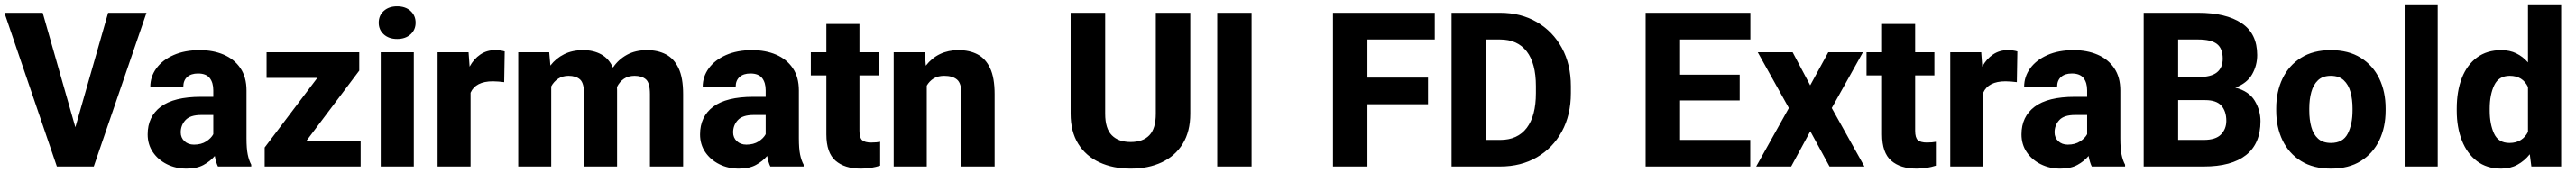

<svg xmlns="http://www.w3.org/2000/svg" viewBox="-20 -770 11902 800"><path d="M177.2 -710.9 328.1 -181.6 479.5 -710.9H656.7L413.1 0H242.7L0.5 -710.9Z M986.8 0Q977.5 -19 972.2 -48.8Q951.7 -24.4 920.4 -7.3Q889.2 9.8 841.3 9.8Q792 9.8 751.2 -10.5Q710.4 -30.8 686.3 -66.4Q662.1 -102.1 662.1 -148.4Q662.1 -231 722.9 -276.6Q783.7 -322.3 908.2 -322.3H965.3V-352.5Q965.3 -388.2 948.7 -409.2Q932.1 -430.2 894.5 -430.2Q862.8 -430.2 844.7 -414.1Q826.7 -397.9 826.7 -368.2H674.3Q674.3 -415.5 702.4 -454.1Q730.5 -492.7 782 -515.4Q833.5 -538.1 902.8 -538.1Q964.8 -538.1 1013.4 -517.3Q1062 -496.6 1090.3 -455.1Q1118.7 -413.6 1118.7 -351.6V-130.4Q1118.7 -83 1124.3 -55.7Q1129.9 -28.3 1140.6 -8.3V0ZM876 -101.1Q909.7 -101.1 932.6 -116Q955.6 -130.9 965.3 -149.4V-238.3H909.7Q858.4 -238.3 836.7 -214.6Q814.9 -190.9 814.9 -157.7Q814.9 -133.3 832 -117.2Q849.1 -101.1 876 -101.1Z M1646 -118.7V0H1202.6V-87.9L1445.8 -409.7H1211.4V-528.3H1639.6V-443.4L1395.5 -118.7Z M1729.5 -665Q1729.5 -698.2 1752.9 -719.5Q1776.4 -740.7 1814.5 -740.7Q1853 -740.7 1876.5 -719.5Q1899.9 -698.2 1899.9 -665Q1899.9 -632.3 1876.5 -611.1Q1853 -589.8 1814.5 -589.8Q1776.4 -589.8 1752.9 -611.1Q1729.5 -632.3 1729.5 -665ZM1891.6 -528.3V0H1738.8V-528.3Z M2311.5 -532.2 2309.1 -390.1Q2298.8 -391.6 2283.4 -392.8Q2268.1 -394 2256.8 -394Q2177.2 -394 2153.8 -341.3V0H2001.5V-528.3H2144.5L2149.4 -461.9Q2168.9 -497.6 2198.7 -517.8Q2228.5 -538.1 2267.1 -538.1Q2292.5 -538.1 2311.5 -532.2Z M2606.4 -419.4Q2579.1 -419.4 2558.8 -406.2Q2538.6 -393.1 2526.4 -370.6V0H2374V-528.3H2517.1L2522.5 -466.8Q2548.3 -500.5 2586.2 -519.3Q2624 -538.1 2673.8 -538.1Q2721.2 -538.1 2756.8 -518.8Q2792.5 -499.5 2811.5 -457.5Q2836.9 -495.1 2876.2 -516.6Q2915.5 -538.1 2968.8 -538.1Q3018.6 -538.1 3056.2 -518.6Q3093.8 -499 3114.7 -454.6Q3135.7 -410.2 3135.7 -335V0H2982.4V-335Q2982.4 -387.2 2963.4 -403.3Q2944.3 -419.4 2911.6 -419.4Q2882.3 -419.4 2862.1 -405.5Q2841.8 -391.6 2830.1 -367.7Q2830.6 -360.4 2830.6 -352.5V0H2678.2V-334Q2678.2 -386.2 2659.2 -402.8Q2640.1 -419.4 2606.4 -419.4Z M3538.6 0Q3529.3 -19 3523.9 -48.8Q3503.4 -24.4 3472.2 -7.3Q3440.9 9.8 3393.1 9.8Q3343.8 9.8 3303 -10.5Q3262.2 -30.8 3238 -66.4Q3213.9 -102.1 3213.9 -148.4Q3213.9 -231 3274.7 -276.6Q3335.4 -322.3 3460 -322.3H3517.1V-352.5Q3517.1 -388.2 3500.5 -409.2Q3483.9 -430.2 3446.3 -430.2Q3414.6 -430.2 3396.5 -414.1Q3378.4 -397.9 3378.4 -368.2H3226.1Q3226.1 -415.5 3254.2 -454.1Q3282.2 -492.7 3333.7 -515.4Q3385.3 -538.1 3454.6 -538.1Q3516.6 -538.1 3565.2 -517.3Q3613.8 -496.6 3642.1 -455.1Q3670.4 -413.6 3670.4 -351.6V-130.4Q3670.4 -83 3676 -55.7Q3681.6 -28.3 3692.4 -8.3V0ZM3427.7 -101.1Q3461.4 -101.1 3484.4 -116Q3507.3 -130.9 3517.1 -149.4V-238.3H3461.4Q3410.2 -238.3 3388.4 -214.6Q3366.7 -190.9 3366.7 -157.7Q3366.7 -133.3 3383.8 -117.2Q3400.9 -101.1 3427.7 -101.1Z M4039.1 -528.3V-421.4H3950.2V-165.5Q3950.2 -132.8 3962.9 -121.8Q3975.6 -110.8 4004.4 -110.8Q4018.1 -110.8 4028.1 -111.8Q4038.1 -112.8 4045.9 -114.3V-3.9Q4026.4 2.4 4004.4 6.1Q3982.4 9.8 3956.5 9.8Q3881.8 9.8 3839.6 -26.9Q3797.4 -63.5 3797.4 -148.4V-421.4H3725.6V-528.3H3797.4V-659.2H3950.2V-528.3Z M4341.8 -419.4Q4313 -419.4 4293.2 -407.2Q4273.4 -395 4261.2 -374V0H4108.4V-528.3H4252L4256.8 -466.3Q4313 -538.1 4408.2 -538.1Q4458 -538.1 4495.4 -518.8Q4532.7 -499.5 4553.7 -455.1Q4574.7 -410.6 4574.7 -335V0H4421.4V-335.4Q4421.4 -385.3 4400.6 -402.3Q4379.9 -419.4 4341.8 -419.4Z M5319.3 -710.9H5478.5V-244.1Q5478.5 -161.6 5443.6 -105Q5408.7 -48.3 5346.7 -19.3Q5284.7 9.8 5203.1 9.8Q5121.6 9.8 5058.8 -19.3Q4996.1 -48.3 4960.9 -105Q4925.8 -161.6 4925.8 -244.1V-710.9H5085.4V-244.1Q5085.4 -175.3 5116.2 -144.3Q5147 -113.3 5203.1 -113.3Q5259.3 -113.3 5289.3 -144.3Q5319.3 -175.3 5319.3 -244.1Z M5761.7 -710.9V0H5603V-710.9Z M6576.7 -411.1V-288.1H6296.9V0H6137.7V-710.9H6607.9V-587.4H6296.9V-411.1Z M6910.6 0H6685.5V-710.9H6909.7Q7005.9 -710.9 7079.6 -668Q7153.3 -625 7195.1 -548.6Q7236.8 -472.2 7236.8 -371.1V-339.4Q7236.8 -238.3 7195.1 -161.9Q7153.3 -85.4 7079.8 -42.7Q7006.3 0 6910.6 0ZM6909.7 -587.4H6844.7V-123H6910.6Q6990.7 -123 7033 -178.7Q7075.2 -234.4 7075.2 -339.4V-372.1Q7075.2 -477.5 7032.5 -532.5Q6989.7 -587.4 6909.7 -587.4Z M8065.4 -123V0H7582V-710.9H8065.9V-587.4H7741.2V-424.8H8016.6V-305.7H7741.2V-123Z M8261.2 -528.3 8342.3 -375.5 8425.8 -528.3H8585.9L8441.9 -270.5L8592.8 0H8431.6L8342.8 -163.1L8254.4 0H8092.8L8243.7 -270.5L8100.1 -528.3Z M8916 -528.3V-421.4H8827.1V-165.5Q8827.1 -132.8 8839.8 -121.8Q8852.5 -110.8 8881.3 -110.8Q8895 -110.8 8905 -111.8Q8915 -112.8 8922.9 -114.3V-3.9Q8903.3 2.4 8881.3 6.1Q8859.4 9.8 8833.5 9.8Q8758.8 9.8 8716.6 -26.9Q8674.3 -63.5 8674.3 -148.4V-421.4H8602.5V-528.3H8674.3V-659.2H8827.1V-528.3Z M9299.3 -532.2 9296.9 -390.1Q9286.6 -391.6 9271.2 -392.8Q9255.9 -394 9244.6 -394Q9165 -394 9141.6 -341.3V0H8989.3V-528.3H9132.3L9137.2 -461.9Q9156.7 -497.6 9186.5 -517.8Q9216.3 -538.1 9254.9 -538.1Q9280.3 -538.1 9299.3 -532.2Z M9643.1 0Q9633.8 -19 9628.4 -48.8Q9607.9 -24.4 9576.7 -7.3Q9545.4 9.8 9497.6 9.8Q9448.2 9.8 9407.5 -10.5Q9366.7 -30.8 9342.5 -66.4Q9318.4 -102.1 9318.4 -148.4Q9318.4 -231 9379.2 -276.6Q9439.9 -322.3 9564.5 -322.3H9621.6V-352.5Q9621.6 -388.2 9605 -409.2Q9588.4 -430.2 9550.8 -430.2Q9519 -430.2 9501 -414.1Q9482.9 -397.9 9482.9 -368.2H9330.6Q9330.6 -415.5 9358.6 -454.1Q9386.7 -492.7 9438.2 -515.4Q9489.7 -538.1 9559.1 -538.1Q9621.1 -538.1 9669.7 -517.3Q9718.3 -496.6 9746.6 -455.1Q9774.9 -413.6 9774.9 -351.6V-130.4Q9774.9 -83 9780.5 -55.7Q9786.1 -28.3 9796.9 -8.3V0ZM9532.2 -101.1Q9565.9 -101.1 9588.9 -116Q9611.8 -130.9 9621.6 -149.4V-238.3H9565.9Q9514.6 -238.3 9492.9 -214.6Q9471.2 -190.9 9471.2 -157.7Q9471.2 -133.3 9488.3 -117.2Q9505.4 -101.1 9532.2 -101.1Z M10160.6 0H9882.8V-710.9H10134.8Q10262.7 -710.9 10335 -663.1Q10407.2 -615.2 10407.2 -515.6Q10407.2 -467.3 10383.8 -426.3Q10360.4 -385.3 10306.2 -364.7Q10369.1 -348.6 10395.8 -304.2Q10422.4 -259.8 10422.4 -209.5Q10422.4 -105.5 10355.5 -52.7Q10288.6 0 10160.6 0ZM10134.8 -587.4H10042V-413.6H10134.3Q10194.3 -413.6 10221.2 -435.3Q10248 -457 10248 -498.5Q10248 -545.9 10221.2 -566.7Q10194.3 -587.4 10134.8 -587.4ZM10264.6 -211.4Q10264.6 -255.4 10241.9 -281.2Q10219.2 -307.1 10167 -307.1H10042V-123H10160.6Q10215.8 -123 10240.2 -148.4Q10264.6 -173.8 10264.6 -211.4Z M10495.1 -258.8V-269Q10495.1 -346.2 10524.4 -407Q10553.7 -467.8 10609.9 -502.9Q10666 -538.1 10747.1 -538.1Q10829.1 -538.1 10885.5 -502.9Q10941.9 -467.8 10971.2 -407Q11000.5 -346.2 11000.5 -269V-258.8Q11000.5 -181.6 10971.2 -120.8Q10941.9 -60.1 10885.7 -25.1Q10829.6 9.8 10748 9.8Q10666.5 9.8 10610.1 -25.1Q10553.7 -60.1 10524.4 -120.8Q10495.1 -181.6 10495.1 -258.8ZM10647.9 -269V-258.8Q10647.9 -216.8 10657.2 -182.9Q10666.5 -148.9 10688.5 -128.9Q10710.4 -108.9 10748 -108.9Q10803.7 -108.9 10825.7 -152.3Q10847.7 -195.8 10847.7 -258.8V-269Q10847.7 -310.1 10838.4 -344.2Q10829.1 -378.4 10807.1 -398.9Q10785.2 -419.4 10747.1 -419.4Q10710 -419.4 10688.2 -398.9Q10666.5 -378.4 10657.2 -344.2Q10647.9 -310.1 10647.9 -269Z M11241.2 -750V0H11088.4V-750Z M11329.1 -257.8V-268.1Q11329.1 -348.6 11352.8 -409.4Q11376.5 -470.2 11422.6 -504.2Q11468.8 -538.1 11535.2 -538.1Q11573.7 -538.1 11604.2 -523.2Q11634.8 -508.3 11658.2 -481.4V-750H11811.5V0H11673.8L11666.5 -56.6Q11642.1 -25.9 11609.4 -8.1Q11576.7 9.8 11534.2 9.8Q11467.8 9.8 11422.1 -25.1Q11376.5 -60.1 11352.8 -120.6Q11329.1 -181.2 11329.1 -257.8ZM11481.4 -268.1V-257.8Q11481.4 -195.8 11501.5 -152.3Q11521.5 -108.9 11572.8 -108.9Q11603.5 -108.9 11625 -122.6Q11646.5 -136.2 11658.2 -160.2V-367.7Q11633.8 -419.4 11573.7 -419.4Q11523.4 -419.4 11502.4 -376Q11481.4 -332.5 11481.4 -268.1Z"/></svg>

Font: Vazirmatn UI FD ExtraBold
Style: Regular
Weight: 800
Designer: Saber Rastikerdar
Foundry: Saber Rastikerdar
Version: Version 33.003